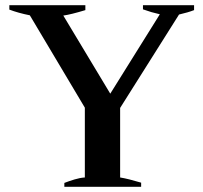

<svg xmlns="http://www.w3.org/2000/svg" viewBox="-20 -720 784 740"><path d="M228 -15Q246 -22 267.5 -28.5Q289 -35 307 -36V-305L95 -661Q50 -670 16 -683V-700H309V-681Q253 -664 224 -660L405 -359L596 -665Q564 -672 531 -684V-700H728V-681Q705 -672 670 -664L443 -304V-36Q474 -31 524 -16V0H228Z"/></svg>

Font: Trirong SemiBold
Style: Regular
Weight: 600
Designer: Katatrad Team
Foundry: CadsonDemak
Version: Version 1.000